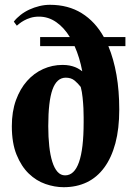

<svg xmlns="http://www.w3.org/2000/svg" viewBox="-20 -780 554 808"><path d="M326.2 -480Q320.8 -508.8 312.7 -535.4Q304.7 -562 293.9 -585.9H148.9V-624H273.9Q250 -663.6 216.8 -686.8Q183.6 -710 144 -710Q124.5 -710 108.6 -705.1Q92.8 -700.2 81.1 -693.6Q69.3 -687 61.8 -680.9Q54.2 -674.8 50.8 -671.9L38.1 -689Q49.8 -704.1 66.7 -717.3Q83.5 -730.5 103.5 -739.7Q123.5 -749 145.8 -754.4Q168 -759.8 189.9 -759.8Q267.1 -759.8 324 -724.4Q380.9 -689 417 -624H507.8V-585.9H436Q458.5 -531.7 470.2 -464.8Q481.9 -397.9 481.9 -318.8Q481.9 -238.3 465.6 -177.2Q449.2 -116.2 418.9 -75Q388.7 -33.7 345.5 -12.9Q302.2 7.8 248 7.8Q210.4 7.8 171.6 -5.6Q132.8 -19 101.3 -49.3Q69.8 -79.6 49.8 -128.7Q29.8 -177.7 29.8 -249Q29.8 -310.5 47.1 -358.4Q64.5 -406.2 93.8 -439.2Q123 -472.2 161.6 -489.5Q200.2 -506.8 243.2 -506.8Q259.8 -506.8 272.9 -504.2Q286.1 -501.5 295.9 -497.6Q305.7 -493.7 313 -489Q320.3 -484.4 326.2 -480ZM332 -265.1Q332 -270.5 332 -286.9Q332 -303.2 331.1 -324.5Q330.1 -345.7 327.6 -369.6Q325.2 -393.6 319.8 -414.1Q308.1 -429.2 293.7 -441.2Q279.3 -453.1 256.8 -453.1Q218.8 -453.1 200.9 -403.3Q183.1 -353.5 183.1 -249Q183.1 -203.1 187.3 -165Q191.4 -127 200 -99.6Q208.5 -72.3 221.9 -57.1Q235.4 -42 253.9 -42Q332 -42 332 -265.1Z"/></svg>

Font: Berkshire Swash
Style: Regular
Weight: 400
Designer: Astigmatic (AOETI)
Foundry: Astigmatic (AOETI)
Version: Version 1.001